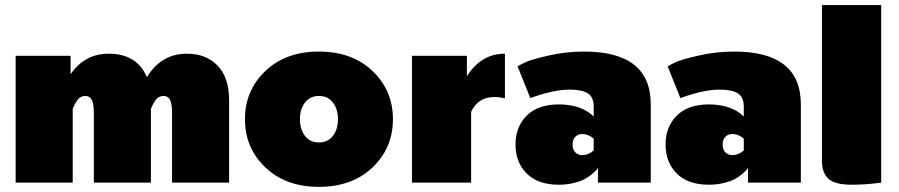

<svg xmlns="http://www.w3.org/2000/svg" viewBox="-20 -720 3544 757"><path d="M41.7 0V-500H258.3V-427.5Q314.2 -508.3 408.3 -508.3Q520 -508.3 559.2 -415.8Q615.8 -508.3 716.7 -508.3Q792.5 -508.3 837.9 -461.2Q883.3 -414.2 883.3 -325V0H658.3V-275Q658.3 -311.7 650 -326.7Q641.7 -341.7 625 -341.7Q607.5 -341.7 596.7 -329.2Q585.8 -316.7 575 -290.8V0H350V-275Q350 -311.7 341.7 -326.7Q333.3 -341.7 316.7 -341.7Q299.2 -341.7 288.3 -329.2Q277.5 -316.7 266.7 -290.8V0Z M1026.2 -60Q945.8 -136.7 945.8 -250Q945.8 -363.3 1026.2 -440Q1106.7 -516.7 1237.5 -516.7Q1368.3 -516.7 1448.8 -440Q1529.2 -363.3 1529.2 -250Q1529.2 -136.7 1448.8 -60Q1368.3 16.7 1237.5 16.7Q1106.7 16.7 1026.2 -60ZM1182.5 -315.8Q1162.5 -290 1162.5 -250Q1162.5 -210 1182.5 -184.2Q1202.5 -158.3 1237.5 -158.3Q1272.5 -158.3 1292.5 -184.2Q1312.5 -210 1312.5 -250Q1312.5 -290 1292.5 -315.8Q1272.5 -341.7 1237.5 -341.7Q1202.5 -341.7 1182.5 -315.8Z M1604.2 0V-500H1820.8V-419.2Q1876.7 -508.3 1970.8 -508.3V-332.5Q1948.3 -337.5 1929.2 -337.5Q1865 -337.5 1837.5 -279.2V0Z M2275 -108.3Q2300 -108.3 2320.8 -126.7V-173.3Q2300 -191.7 2275 -191.7Q2260 -191.7 2248.8 -181.2Q2237.5 -170.8 2237.5 -150Q2237.5 -129.2 2248.8 -118.8Q2260 -108.3 2275 -108.3ZM2183.3 -308.3Q2271.7 -308.3 2320.8 -260.8V-300Q2320.8 -336.7 2297.9 -351.7Q2275 -366.7 2225 -366.7Q2162.5 -366.7 2070.8 -333.3L2020.8 -458.3Q2031.7 -465 2051.7 -474.6Q2071.7 -484.2 2140 -500.4Q2208.3 -516.7 2283.3 -516.7Q2545.8 -516.7 2545.8 -308.3V0H2337.5V-58.3Q2335.8 -55.8 2332.5 -51.2Q2329.2 -46.7 2315.8 -35Q2302.5 -23.3 2286.7 -14.6Q2270.8 -5.8 2242.9 1.2Q2215 8.3 2183.3 8.3Q2100.8 8.3 2056.7 -35.8Q2012.5 -80 2012.5 -150Q2012.5 -220 2056.7 -264.2Q2100.8 -308.3 2183.3 -308.3Z M2866.7 -108.3Q2891.7 -108.3 2912.5 -126.7V-173.3Q2891.7 -191.7 2866.7 -191.7Q2851.7 -191.7 2840.4 -181.2Q2829.2 -170.8 2829.2 -150Q2829.2 -129.2 2840.4 -118.8Q2851.7 -108.3 2866.7 -108.3ZM2775 -308.3Q2863.3 -308.3 2912.5 -260.8V-300Q2912.5 -336.7 2889.6 -351.7Q2866.7 -366.7 2816.7 -366.7Q2754.2 -366.7 2662.5 -333.3L2612.5 -458.3Q2623.3 -465 2643.3 -474.6Q2663.3 -484.2 2731.7 -500.4Q2800 -516.7 2875 -516.7Q3137.5 -516.7 3137.5 -308.3V0H2929.2V-58.3Q2927.5 -55.8 2924.2 -51.2Q2920.8 -46.7 2907.5 -35Q2894.2 -23.3 2878.3 -14.6Q2862.5 -5.8 2834.6 1.2Q2806.7 8.3 2775 8.3Q2692.5 8.3 2648.3 -35.8Q2604.2 -80 2604.2 -150Q2604.2 -220 2648.3 -264.2Q2692.5 -308.3 2775 -308.3Z M3220.8 -83.3V-700H3454.2V0Q3394.2 8.3 3337.5 8.3Q3271.7 8.3 3246.2 -15.4Q3220.8 -39.2 3220.8 -83.3Z"/></svg>

Font: BoonTook
Style: Regular
Weight: 400
Designer: Sungsit Sawaiwan
Foundry: FontUni
Version: Version 3.0